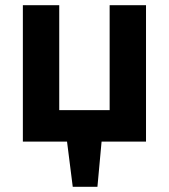

<svg xmlns="http://www.w3.org/2000/svg" viewBox="-20 -545 650 739"><path d="M208 -525V-121H402V-525H542V0H371L355 174H260L238 0H68V-525Z"/></svg>

Font: PT Sans Caption
Style: Bold
Weight: 700
Designer: A.Korolkova, O.Umpeleva, V.Yefimov
Foundry: ParaType Ltd
Version: Version 2.003W OFL